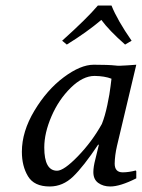

<svg xmlns="http://www.w3.org/2000/svg" viewBox="-20 -673 519 703"><path d="M353 -219.2Q364.3 -247.1 373 -288.6Q381.8 -330.1 384.8 -357.4L388.2 -384.8Q363.3 -394.5 326.2 -395Q283.2 -395 239 -351.6Q194.8 -308.1 168.5 -247.1Q142.1 -186 142.1 -132.8Q142.1 -47.9 189 -47.9Q213.9 -47.9 265.4 -101.1Q316.9 -154.3 353 -219.2ZM408.2 -138.2Q400.4 -104 399.9 -74.2Q399.9 -42 429.2 -42Q451.2 -42 477.1 -48.8L479 -45.9V-20Q419.9 9.8 383.8 9.8Q357.9 9.8 339.8 -3.2Q321.8 -16.1 321.8 -43Q321.8 -62 329.1 -89.8L341.8 -142.1L339.8 -144Q285.6 -63 247.8 -26.6Q210 9.8 162.1 9.8Q105 9.8 82.5 -27.6Q60.1 -64.9 60.1 -117.2Q60.1 -191.4 106 -267.8Q151.9 -344.2 213.4 -390.1Q274.9 -436 323.2 -436Q376.5 -436 402.8 -433.1Q414.1 -431.2 445.1 -433.6Q476.1 -436 479 -436ZM388.2 -652.8Q409.7 -599.1 461.9 -523.9L438 -509.8Q378.4 -562.5 351.1 -600.1Q297.4 -554.7 224.6 -509.8L207.5 -523.9Q297.4 -604.5 338.4 -652.8Z"/></svg>

Font: Linux Biolinum O
Style: Italic
Weight: 400
Italic angle: -12°
Designer: Philipp H. Poll
Foundry: Philipp H. Poll
Version: Version 1.1.3